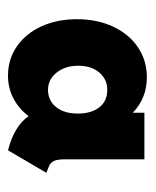

<svg xmlns="http://www.w3.org/2000/svg" viewBox="24 -790 372 459"><g transform="rotate(90 209.5 -560.0)"><path d="M25.4 -558.6Q25.4 -607.4 43.5 -645.5Q61.5 -683.6 93 -704.6Q124.5 -725.6 164.1 -725.6Q214.4 -725.6 249 -691.9V-719.7H360.4V-534.2Q359.9 -514.2 363.8 -504.6Q367.7 -495.1 377.9 -491.2L392.6 -485.4L338.9 -393.6Q310.1 -400.9 289.1 -413.6Q268.1 -426.3 257.8 -442.4H256.8Q239.3 -419.4 214.6 -406.5Q189.9 -393.6 160.2 -393.6Q121.6 -393.6 90.8 -414.6Q60.1 -435.5 42.7 -473.1Q25.4 -510.7 25.4 -558.6ZM251 -560.5Q251 -592.3 236.3 -611.6Q221.7 -630.9 194.3 -630.9Q168.9 -630.9 152.8 -611.8Q136.7 -592.8 136.7 -561.5Q136.7 -530.3 153.1 -509.8Q169.4 -489.3 194.3 -489.3Q219.7 -489.3 235.4 -508.5Q251 -527.8 251 -560.5Z"/></g></svg>

Font: Reddit Sans Vanilla ExtraBold
Style: Regular
Weight: 800
Designer: Stephen Hutchings
Foundry: Reddit
Version: Version 1.013